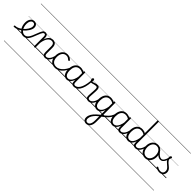

<svg xmlns="http://www.w3.org/2000/svg" viewBox="235 -3007 5519 5519"><g transform="rotate(45 2994.5 -248.0)"><path d="M-82 17Q-91 17 -96 9.5Q-101 2 -100.5 -7Q-100 -16 -93.5 -23.5Q-87 -31 -74 -31Q-29 -31 20 -50Q69 -69 117.5 -104Q166 -139 206 -185Q234 -217 255 -250.5Q276 -284 287.5 -317Q299 -350 299 -379Q299 -425 278.5 -447.5Q258 -470 221 -470Q210 -470 204.5 -477.5Q199 -485 200 -494.5Q201 -504 207.5 -511.5Q214 -519 226 -519Q269 -519 298 -500.5Q327 -482 341 -451.5Q355 -421 355 -383Q355 -349 341 -311Q327 -273 302.5 -235Q278 -197 246 -161Q198 -107 142 -66.5Q86 -26 28.5 -4.5Q-29 17 -82 17ZM0 490H444V500H0ZM0 -20H444V0H0ZM0 -505H444V-500H0ZM0 -1010H444V-1000H0Z M297 17Q255 17 219 0.5Q183 -16 154 -46Q125 -76 103.5 -116Q82 -156 71 -203Q60 -250 60 -301Q60 -347 71.5 -386.5Q83 -426 105 -456Q127 -486 157.5 -502.5Q188 -519 226 -519Q236 -519 240.5 -511.5Q245 -504 244 -494.5Q243 -485 237.5 -477.5Q232 -470 222 -470Q205 -470 189.5 -463Q174 -456 160.5 -442.5Q147 -429 137 -408.5Q127 -388 121 -361.5Q115 -335 115 -302Q115 -244 129.5 -195Q144 -146 169.5 -109.5Q195 -73 228.5 -52.5Q262 -32 298 -32Q334 -32 363.5 -47.5Q393 -63 418.5 -96.5Q444 -130 469.5 -184.5Q495 -239 523 -318Q545 -377 562.5 -416Q580 -455 597.5 -477Q615 -499 635 -508Q655 -517 679 -517Q690 -517 695 -509.5Q700 -502 699 -493Q698 -484 692 -476.5Q686 -469 676 -469Q664 -469 653 -462.5Q642 -456 629.5 -438.5Q617 -421 601 -387.5Q585 -354 565 -300Q535 -215 506.5 -154.5Q478 -94 447 -56Q416 -18 379.5 -0.5Q343 17 297 17ZM444 490H569V500H444ZM444 -20H569V0H444ZM444 -505H569V-500H444ZM444 -1010H569V-1000H444Z M1182 17Q1154 17 1133.5 9Q1113 1 1100.5 -15.5Q1088 -32 1081.5 -56.5Q1075 -81 1075 -115V-338Q1075 -381 1065.5 -410Q1056 -439 1034 -454.5Q1012 -470 976 -470Q946 -470 915.5 -455Q885 -440 858.5 -407.5Q832 -375 811 -321.5Q790 -268 779 -190V-4Q779 6 772 10.5Q765 15 751 15Q738 15 732 10.5Q726 6 726 -4V-391Q726 -430 714.5 -449.5Q703 -469 677 -469Q666 -469 660.5 -476.5Q655 -484 655.5 -493Q656 -502 662 -509.5Q668 -517 679 -517Q704 -517 722 -509.5Q740 -502 752 -488Q764 -474 770 -453.5Q776 -433 777 -406L778 -329Q794 -384 818 -420.5Q842 -457 869.5 -479Q897 -501 926 -510Q955 -519 981 -519Q1023 -519 1056.5 -502.5Q1090 -486 1109.5 -448.5Q1129 -411 1129 -347V-118Q1129 -73 1141 -52Q1153 -31 1188 -31Q1198 -31 1202.5 -23.5Q1207 -16 1206.5 -7Q1206 2 1200 9.5Q1194 17 1182 17ZM569 490H1265V500H569ZM569 -20H1265V0H569ZM569 -505H1265V-500H569ZM569 -1010H1265V-1000H569Z M1180 17Q1169 17 1163.5 9.5Q1158 2 1158.5 -7Q1159 -16 1166 -23.5Q1173 -31 1186 -31Q1215 -31 1241.5 -47.5Q1268 -64 1289.5 -92.5Q1311 -121 1327.5 -159.5Q1344 -198 1354 -244Q1356 -254 1364.5 -256.5Q1373 -259 1380.5 -255Q1388 -251 1386 -239Q1379 -189 1361.5 -142.5Q1344 -96 1317 -60Q1290 -24 1255.5 -3.5Q1221 17 1180 17ZM1265 490V500ZM1265 -20V0ZM1265 -505V-500ZM1265 -1010V-1000Z M1583 17Q1472 17 1410.5 -50.5Q1349 -118 1349 -240Q1349 -301 1364.5 -351.5Q1380 -402 1409.5 -439.5Q1439 -477 1480.5 -498Q1522 -519 1574 -519Q1621 -519 1664.5 -499Q1708 -479 1739 -442Q1744 -435 1743.5 -428.5Q1743 -422 1734 -413Q1725 -404 1717 -404Q1709 -404 1703 -410Q1673 -437 1645 -453.5Q1617 -470 1572 -470Q1535 -470 1503.5 -454.5Q1472 -439 1450 -409.5Q1428 -380 1416 -338Q1404 -296 1404 -243Q1404 -178 1424.5 -130Q1445 -82 1485.5 -56Q1526 -30 1585 -30Q1596 -30 1601.5 -23Q1607 -16 1606.5 -6.5Q1606 3 1600 10Q1594 17 1583 17ZM1265 490H1800V500H1265ZM1265 -20H1800V0H1265ZM1265 -505H1800V-500H1265ZM1265 -1010H1800V-1000H1265Z M1582 17Q1573 17 1568.5 10Q1564 3 1564.5 -6.5Q1565 -16 1570 -23Q1575 -30 1585 -30Q1645 -30 1700.5 -61Q1756 -92 1804.5 -150Q1853 -208 1891 -288Q1895 -296 1903.5 -294.5Q1912 -293 1918.5 -286.5Q1925 -280 1921 -270Q1883 -179 1830 -115Q1777 -51 1714 -17Q1651 17 1582 17ZM1800 490V500ZM1800 -20V0ZM1800 -505V-500ZM1800 -1010V-1000Z M2059 17Q2007 17 1967.5 -12Q1928 -41 1906 -96Q1884 -151 1884 -230Q1884 -281 1893.5 -325.5Q1903 -370 1921.5 -405.5Q1940 -441 1968 -466.5Q1996 -492 2032.5 -505.5Q2069 -519 2114 -519Q2153 -519 2188.5 -507Q2224 -495 2261 -471V-419Q2221 -449 2185 -459.5Q2149 -470 2116 -470Q2083 -470 2055.5 -460Q2028 -450 2006.5 -430.5Q1985 -411 1970 -382.5Q1955 -354 1947.5 -316.5Q1940 -279 1940 -233Q1940 -176 1953.5 -131Q1967 -86 1995 -59.5Q2023 -33 2068 -33Q2107 -33 2143.5 -61.5Q2180 -90 2208 -151Q2236 -212 2251 -309L2271 -254Q2253 -154 2220 -94.5Q2187 -35 2145.5 -9Q2104 17 2059 17ZM2352 17Q2325 17 2305 9Q2285 1 2272 -14.5Q2259 -30 2252.5 -55Q2246 -80 2246 -113V-496Q2246 -506 2252.5 -510.5Q2259 -515 2273 -515Q2286 -515 2292 -510.5Q2298 -506 2298 -496V-116Q2298 -72 2311 -51.5Q2324 -31 2358 -31Q2366 -31 2370.5 -23.5Q2375 -16 2374.5 -7Q2374 2 2368.5 9.5Q2363 17 2352 17ZM1800 490H2435V500H1800ZM1800 -20H2435V0H1800ZM1800 -505H2435V-500H1800ZM1800 -1010H2435V-1000H1800Z M2352 17Q2339 17 2333.5 9.5Q2328 2 2329.5 -7Q2331 -16 2338.5 -23.5Q2346 -31 2358 -31Q2393 -31 2428 -53.5Q2463 -76 2494 -125Q2525 -174 2547.5 -254Q2570 -334 2580 -449Q2581 -454 2587.5 -456.5Q2594 -459 2602 -457.5Q2610 -456 2616.5 -451Q2623 -446 2622 -437Q2613 -315 2589 -229Q2565 -143 2528.5 -88.5Q2492 -34 2447 -8.5Q2402 17 2352 17ZM2435 490H2460V500H2435ZM2435 -20H2460V0H2435ZM2435 -505H2460V-500H2435ZM2435 -1010H2460V-1000H2435Z M2942 17Q2917 17 2896 10.5Q2875 4 2860.5 -9.5Q2846 -23 2838.5 -43Q2831 -63 2831 -89Q2831 -116 2833 -152Q2835 -188 2837.5 -228Q2840 -268 2842.5 -307Q2845 -346 2845 -377Q2845 -422 2832 -437.5Q2819 -453 2789 -453Q2762 -453 2730 -444Q2698 -435 2668 -426Q2638 -417 2616 -417Q2602 -417 2588.5 -432.5Q2575 -448 2566.5 -470Q2558 -492 2558 -511Q2558 -525 2563 -535.5Q2568 -546 2577 -552Q2586 -558 2598 -558Q2615 -558 2623 -544Q2631 -530 2631 -508Q2631 -498 2629.5 -485Q2628 -472 2625 -463Q2642 -464 2662.5 -470Q2683 -476 2705.5 -484Q2728 -492 2751.5 -498Q2775 -504 2798 -504Q2832 -504 2854 -492.5Q2876 -481 2886.5 -453.5Q2897 -426 2897 -380Q2897 -347 2895 -308Q2893 -269 2890.5 -229.5Q2888 -190 2885.5 -156Q2883 -122 2883 -99Q2883 -68 2898 -49.5Q2913 -31 2948 -31Q2959 -31 2963.5 -23.5Q2968 -16 2967.5 -7Q2967 2 2961 9.5Q2955 17 2942 17ZM2460 490H3028V500H2460ZM2460 -20H3028V0H2460ZM2460 -505H3028V-500H2460ZM2460 -1010H3028V-1000H2460Z M2943 17Q2932 17 2926.5 9.5Q2921 2 2921.5 -7Q2922 -16 2929 -23.5Q2936 -31 2949 -31Q2978 -31 3004.5 -47.5Q3031 -64 3052.5 -92.5Q3074 -121 3090.5 -159.5Q3107 -198 3117 -244Q3119 -254 3127.5 -256.5Q3136 -259 3143.5 -255Q3151 -251 3149 -239Q3142 -189 3124.5 -142.5Q3107 -96 3080 -60Q3053 -24 3018.5 -3.5Q2984 17 2943 17ZM3028 490V500ZM3028 -20V0ZM3028 -505V-500ZM3028 -1010V-1000Z M3352 519Q3296 519 3261.5 484Q3227 449 3227 389Q3227 352 3237 318Q3247 284 3265.5 251.5Q3284 219 3311.5 187Q3339 155 3374 122Q3391 107 3407.5 93Q3424 79 3440.5 65Q3457 51 3473 37V-155Q3450 -89 3420 -51.5Q3390 -14 3356.5 1.5Q3323 17 3286 17Q3233 17 3193.5 -12Q3154 -41 3132 -96Q3110 -151 3110 -231Q3110 -282 3119.5 -326Q3129 -370 3147.5 -405.5Q3166 -441 3194 -466.5Q3222 -492 3258.5 -505.5Q3295 -519 3341 -519Q3365 -519 3386.5 -515Q3408 -511 3429.5 -502.5Q3451 -494 3473 -481V-497Q3473 -506 3479.5 -510.5Q3486 -515 3500 -515Q3513 -515 3519.5 -510.5Q3526 -506 3526 -497V268Q3526 324 3515 370Q3504 416 3482.5 449.5Q3461 483 3428.5 501Q3396 519 3352 519ZM3358 470Q3396 470 3421.5 445Q3447 420 3460 375Q3473 330 3473 269V99Q3461 108 3449 118Q3437 128 3425 138.5Q3413 149 3400 159Q3372 188 3350.5 215Q3329 242 3314 269.5Q3299 297 3291 325.5Q3283 354 3283 384Q3283 409 3292 428.5Q3301 448 3317.5 459Q3334 470 3358 470ZM3295 -33Q3332 -33 3367 -58Q3402 -83 3429.5 -139Q3457 -195 3473 -288V-429Q3437 -453 3404.5 -461.5Q3372 -470 3342 -470Q3310 -470 3282 -460Q3254 -450 3233 -430.5Q3212 -411 3197 -382.5Q3182 -354 3174.5 -316.5Q3167 -279 3167 -233Q3167 -177 3180 -131.5Q3193 -86 3221.5 -59.5Q3250 -33 3295 -33ZM3028 490H3663V500H3028ZM3028 -20H3663V0H3028ZM3028 -505H3663V-500H3028ZM3028 -1010H3663V-1000H3028Z M3518 67Q3511 72 3504 68.5Q3497 65 3494 56Q3491 47 3493 37.5Q3495 28 3503 22Q3548 -12 3584.5 -41.5Q3621 -71 3649.5 -99Q3678 -127 3699 -157.5Q3720 -188 3734.5 -223.5Q3749 -259 3757 -303Q3759 -313 3768 -315.5Q3777 -318 3785 -314Q3793 -310 3791 -299Q3784 -249 3769.5 -208.5Q3755 -168 3732.5 -133Q3710 -98 3679.5 -66Q3649 -34 3609 -2Q3569 30 3518 67ZM3663 490V500ZM3663 -20V0ZM3663 -505V-500ZM3663 -1010V-1000Z M3922 17Q3870 17 3830.5 -12Q3791 -41 3769 -96Q3747 -151 3747 -230Q3747 -281 3756.5 -325.5Q3766 -370 3784.5 -405.5Q3803 -441 3831 -466.5Q3859 -492 3895.5 -505.5Q3932 -519 3977 -519Q4016 -519 4051.5 -507Q4087 -495 4124 -471V-419Q4084 -449 4048 -459.5Q4012 -470 3979 -470Q3946 -470 3918.5 -460Q3891 -450 3869.5 -430.5Q3848 -411 3833 -382.5Q3818 -354 3810.5 -316.5Q3803 -279 3803 -233Q3803 -176 3816.5 -131Q3830 -86 3858 -59.5Q3886 -33 3931 -33Q3970 -33 4006.5 -61.5Q4043 -90 4071 -151Q4099 -212 4114 -309L4134 -254Q4116 -154 4083 -94.5Q4050 -35 4008.5 -9Q3967 17 3922 17ZM4215 17Q4188 17 4168 9Q4148 1 4135 -14.5Q4122 -30 4115.5 -55Q4109 -80 4109 -113V-496Q4109 -506 4115.5 -510.5Q4122 -515 4136 -515Q4149 -515 4155 -510.5Q4161 -506 4161 -496V-116Q4161 -72 4174 -51.5Q4187 -31 4221 -31Q4229 -31 4233.5 -23.5Q4238 -16 4237.5 -7Q4237 2 4231.5 9.5Q4226 17 4215 17ZM3663 490H4298V500H3663ZM3663 -20H4298V0H3663ZM3663 -505H4298V-500H3663ZM3663 -1010H4298V-1000H3663Z M4213 17Q4202 17 4196.5 9.5Q4191 2 4191.5 -7Q4192 -16 4199 -23.5Q4206 -31 4219 -31Q4248 -31 4274.5 -47.5Q4301 -64 4322.5 -92.5Q4344 -121 4360.5 -159.5Q4377 -198 4387 -244Q4389 -254 4397.5 -256.5Q4406 -259 4413.5 -255Q4421 -251 4419 -239Q4412 -189 4394.5 -142.5Q4377 -96 4350 -60Q4323 -24 4288.5 -3.5Q4254 17 4213 17ZM4298 490V500ZM4298 -20V0ZM4298 -505V-500ZM4298 -1010V-1000Z M4555 17Q4503 17 4463.5 -12Q4424 -41 4402 -96Q4380 -151 4380 -230Q4380 -281 4389.5 -325.5Q4399 -370 4417.5 -405.5Q4436 -441 4464 -466.5Q4492 -492 4528.5 -505.5Q4565 -519 4611 -519Q4645 -519 4677.5 -509.5Q4710 -500 4743 -480V-996Q4743 -1006 4749.5 -1010.5Q4756 -1015 4770 -1015Q4783 -1015 4789 -1010.5Q4795 -1006 4795 -996V-116Q4795 -71 4808 -51Q4821 -31 4860 -31Q4868 -31 4872 -23.5Q4876 -16 4875.5 -7Q4875 2 4869.5 9.5Q4864 17 4854 17Q4828 17 4807.5 11Q4787 5 4773.5 -8.5Q4760 -22 4752.5 -43Q4745 -64 4744 -93V-156Q4722 -91 4692 -53Q4662 -15 4627 1Q4592 17 4555 17ZM4564 -33Q4602 -33 4636.5 -58Q4671 -83 4699 -139.5Q4727 -196 4743 -290V-429Q4706 -453 4673.5 -461.5Q4641 -470 4612 -470Q4579 -470 4551.5 -460Q4524 -450 4502.5 -430.5Q4481 -411 4466 -382.5Q4451 -354 4443.5 -316.5Q4436 -279 4436 -233Q4436 -177 4449.5 -131.5Q4463 -86 4491.5 -59.5Q4520 -33 4564 -33ZM4298 490H4939V500H4298ZM4298 -20H4939V0H4298ZM4298 -505H4939V-500H4298ZM4298 -1010H4939V-1000H4298Z M4854 17Q4843 17 4837.5 9.5Q4832 2 4832.5 -7Q4833 -16 4840 -23.5Q4847 -31 4860 -31Q4889 -31 4915.5 -47.5Q4942 -64 4963.5 -92.5Q4985 -121 5001.5 -159.5Q5018 -198 5028 -244Q5030 -254 5038.5 -256.5Q5047 -259 5054.5 -255Q5062 -251 5060 -239Q5053 -189 5035.5 -142.5Q5018 -96 4991 -60Q4964 -24 4929.5 -3.5Q4895 17 4854 17ZM4939 490V500ZM4939 -20V0ZM4939 -505V-500ZM4939 -1010V-1000Z M5247 19Q5179 19 5128.5 -15Q5078 -49 5050.5 -109Q5023 -169 5023 -250Q5023 -310 5039.5 -359Q5056 -408 5086.5 -444Q5117 -480 5157.5 -499.5Q5198 -519 5247 -519Q5313 -519 5363 -485Q5413 -451 5441.5 -390.5Q5470 -330 5470 -251Q5470 -203 5459.5 -161.5Q5449 -120 5430 -87Q5411 -54 5384 -30Q5357 -6 5322.5 6.5Q5288 19 5247 19ZM5247 -31Q5286 -31 5316.5 -47Q5347 -63 5369 -92.5Q5391 -122 5403 -162Q5415 -202 5415 -251Q5415 -315 5394.5 -364.5Q5374 -414 5336.5 -441.5Q5299 -469 5247 -469Q5208 -469 5177 -453Q5146 -437 5124 -408Q5102 -379 5090 -339Q5078 -299 5078 -250Q5078 -186 5099 -136.5Q5120 -87 5157.5 -59Q5195 -31 5247 -31ZM4939 490H5540V500H4939ZM4939 -20H5540V0H4939ZM4939 -505H5540V-500H4939ZM4939 -1010H5540V-1000H4939Z M5596 -255Q5558 -255 5524 -271Q5490 -287 5457 -320.5Q5424 -354 5388 -404Q5382 -414 5386.5 -423Q5391 -432 5401 -434.5Q5411 -437 5417 -428Q5465 -364 5508 -330.5Q5551 -297 5597 -297Q5641 -297 5674.5 -345Q5708 -393 5733 -484Q5735 -492 5742 -493.5Q5749 -495 5756 -492.5Q5763 -490 5767.5 -483.5Q5772 -477 5770 -466Q5753 -398 5727 -350.5Q5701 -303 5668 -279Q5635 -255 5596 -255ZM5540 490V500ZM5540 -20V0ZM5540 -505V-500ZM5540 -1010V-1000Z M5830 19Q5789 19 5748.5 6Q5708 -7 5678 -29Q5671 -36 5671 -43.5Q5671 -51 5679 -60Q5686 -69 5693 -70.5Q5700 -72 5710 -65Q5739 -45 5769 -35.5Q5799 -26 5832 -26Q5883 -26 5911.5 -56Q5940 -86 5940 -137Q5940 -174 5924 -202Q5908 -230 5883 -253.5Q5858 -277 5830 -299.5Q5802 -322 5777 -347.5Q5752 -373 5736.5 -406.5Q5721 -440 5721 -485Q5721 -516 5734 -535.5Q5747 -555 5767 -555Q5781 -555 5787.5 -548.5Q5794 -542 5794 -531Q5794 -519 5788 -502Q5782 -485 5770 -462Q5772 -430 5789 -405Q5806 -380 5831.5 -358Q5857 -336 5885 -314.5Q5913 -293 5937.5 -268.5Q5962 -244 5978 -212Q5994 -180 5994 -137Q5994 -67 5949.5 -24Q5905 19 5830 19ZM5540 490H6090V500H5540ZM5540 -20H6090V0H5540ZM5540 -505H6090V-500H5540ZM5540 -1010H6090V-1000H5540Z"/></g></svg>

Font: Playwrite PE Guides
Style: Regular
Weight: 400
Designer: Veronika Burian, José Scaglione
Foundry: TypeTogether
Version: Version 1.003